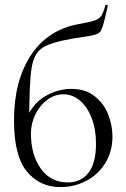

<svg xmlns="http://www.w3.org/2000/svg" viewBox="-20 -749 514 782"><path d="M37 -258Q37 -419 105.5 -523.5Q174 -628 301 -651Q347 -659 365.5 -665.5Q384 -672 392.5 -684.5Q401 -697 409 -727Q410 -730 415 -729Q420 -728 419 -725Q409 -684 409 -682Q397 -628 386 -617.5Q375 -607 338.5 -601.5Q302 -596 276 -592Q185 -576 151.5 -553.5Q118 -531 108.5 -471Q99 -411 99 -251L84 -256Q109 -324 161.5 -355.5Q214 -387 271 -387Q327 -387 364.5 -358Q402 -329 420 -284.5Q438 -240 438 -193Q438 -132 409 -85Q380 -38 331.5 -12.5Q283 13 226 13Q142 13 89.5 -50.5Q37 -114 37 -258ZM371 -164Q371 -223 353 -269Q335 -315 305 -340Q275 -365 238 -365Q203 -365 172.5 -342.5Q142 -320 124 -283Q106 -246 106 -205Q106 -119 146 -62.5Q186 -6 256 -6Q310 -6 340.5 -45.5Q371 -85 371 -164Z"/></svg>

Font: Cormorant Infant
Style: Regular
Weight: 400
Designer: Christian Thalmann (Catharsis Fonts)
Foundry: Catharsis Fonts
Version: Version 4.000